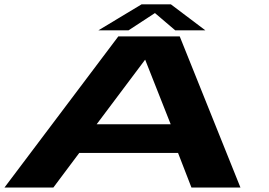

<svg xmlns="http://www.w3.org/2000/svg" viewBox="-23 -840 1203 860"><path d="M-3 0H216L332 -155H774.5L834.5 0H1054L782 -677H507ZM410 -283.5 626.5 -572H627.5L741.5 -283.5ZM417.5 -704H552.5L671 -781.5L762 -704H897L742.5 -820.5H611Z"/></svg>

Font: Anybody ExtraExpanded
Style: Bold Italic
Weight: 700
Width: 8
Italic angle: -10°
Version: Version 1.113;gftools[0.9.25]